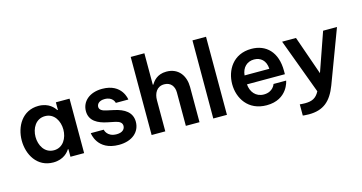

<svg xmlns="http://www.w3.org/2000/svg" viewBox="-93 -1185 3406 1805"><g transform="rotate(-15 1610.0 -282.5)"><path d="M289 -540C131 -540 54 -401 54 -265C54 -129 131 10 289 10C391 10 437 -51 451 -74H457V0H590V-530H457V-456H451C437 -479 391 -540 289 -540ZM324 -431C414 -431 459 -347 459 -265C459 -183 414 -99 324 -99C233 -99 188 -183 188 -265C188 -347 233 -431 324 -431Z M928 10C1061 10 1136 -64 1136 -159C1136 -252 1065 -297 967 -318L898 -333C858 -341 830 -356 830 -385C830 -412 852 -441 907 -441C989 -441 1000 -379 1000 -379H1122C1122 -379 1105 -540 909 -540C785 -540 708 -470 708 -376C708 -280 788 -241 876 -223L949 -208C991 -199 1014 -182 1014 -152C1014 -122 991 -92 933 -92C836 -92 825 -165 825 -165H699C699 -165 714 10 928 10Z M1380 0V-303C1380 -367 1409 -430 1484 -430C1549 -430 1580 -382 1580 -325V0H1713V-343C1713 -447 1656 -540 1534 -540C1442 -540 1402 -482 1386 -454H1380V-760H1247V0Z M1980 0V-760H1848L1847 0Z M2366 10C2572 10 2601 -167 2601 -167H2478C2478 -167 2457 -95 2366 -95C2287 -95 2241 -155 2236 -228H2605V-262C2605 -443 2505 -540 2361 -540C2182 -540 2102 -399 2102 -265C2102 -129 2185 10 2366 10ZM2236 -315C2243 -391 2292 -437 2360 -437C2422 -437 2473 -398 2477 -315Z M2726 195C2869 195 2945 128 2999 -13L3193 -530H3058L2926 -152L2794 -530H2659L2858 6C2826 67 2785 85 2717 85C2690 85 2667 82 2667 82V191C2667 191 2691 195 2726 195Z"/></g></svg>

Font: Be Vietnam Pro SemiBold
Style: Regular
Weight: 600
Designer: Lam Bao, Tony Le, Vietanh Nguyen
Foundry: Yellow Type Foundry
Version: Version 1.002